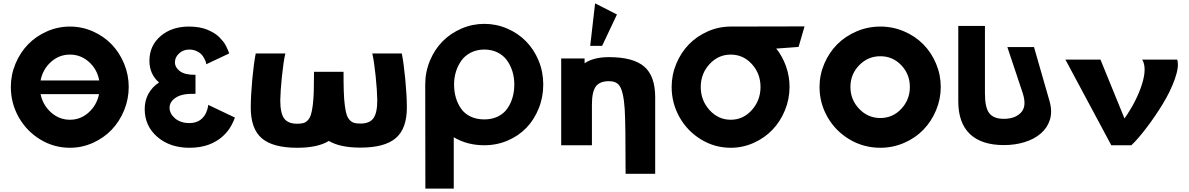

<svg xmlns="http://www.w3.org/2000/svg" viewBox="-20 -870 7123 1150"><path d="M44.9 -349.1Q44.9 -421.9 72.8 -488.5Q100.6 -555.2 147.9 -604Q195.3 -652.8 261 -681.9Q326.7 -710.9 398.9 -710.9Q471.2 -710.9 536.6 -681.9Q602.1 -652.8 648.9 -604Q695.8 -555.2 723.4 -488.5Q751 -421.9 751 -349.1Q751 -276.4 723.4 -209.2Q695.8 -142.1 648.9 -93Q602.1 -43.9 536.6 -14.4Q471.2 15.1 398.9 15.1Q302.7 15.1 220.9 -34.7Q139.2 -84.5 92 -168.2Q44.9 -252 44.9 -349.1ZM223.1 -306.2Q236.8 -240.2 285.9 -196.5Q335 -152.8 398.9 -152.8Q462.9 -152.8 511.2 -196.5Q559.6 -240.2 573.2 -306.2ZM223.1 -388.2H574.2Q562 -455.1 512.9 -499Q463.9 -543 398.9 -543Q334 -543 285.2 -499Q236.3 -455.1 223.1 -388.2Z M846.7 -216.8Q846.7 -268.6 869.6 -309.3Q892.6 -350.1 932.6 -376Q875 -425.8 875 -505.9Q875 -596.2 941.7 -653.6Q1008.3 -710.9 1111.8 -710.9Q1144.5 -710.9 1173.3 -705.8Q1202.1 -700.7 1223.6 -691.4Q1245.1 -682.1 1263.4 -670.9Q1281.7 -659.7 1294.7 -646.2Q1307.6 -632.8 1317.4 -620.4Q1327.1 -607.9 1333.5 -595Q1339.8 -582 1343.8 -573.2Q1347.7 -564.5 1350.1 -557.4Q1352.5 -550.3 1352.5 -549.8L1214.8 -484.9V-491.2Q1213.4 -496.6 1211.9 -501.7Q1210.4 -506.8 1202.6 -521.5Q1194.8 -536.1 1184.8 -546.1Q1174.8 -556.2 1156 -564.7Q1137.2 -573.2 1113.8 -573.2Q1077.1 -573.2 1052.5 -550Q1027.8 -526.9 1027.8 -497.1Q1027.8 -466.3 1056.9 -444.1Q1085.9 -421.9 1146 -421.9H1150.9V-308.1H1146Q1070.8 -310.1 1033.2 -285.4Q995.6 -260.7 995.6 -225.1Q995.6 -189 1028.6 -160.9Q1061.5 -132.8 1114.7 -132.8Q1135.7 -132.8 1153.1 -138.4Q1170.4 -144 1181.6 -153.1Q1192.9 -162.1 1201.7 -173.3Q1210.4 -184.6 1214.8 -195.6Q1219.2 -206.5 1222.2 -215.6Q1225.1 -224.6 1225.6 -230.5L1226.6 -235.8V-242.2L1386.7 -166Q1386.7 -165.5 1384.3 -158.9Q1381.8 -152.3 1378.4 -144Q1375 -135.7 1368.4 -123.5Q1361.8 -111.3 1353.8 -98.9Q1345.7 -86.4 1333 -72.5Q1320.3 -58.6 1305.7 -46.4Q1291 -34.2 1271 -22.7Q1251 -11.2 1228.3 -2.9Q1205.6 5.4 1176.3 10.3Q1147 15.1 1114.7 15.1Q998 15.1 922.4 -50Q846.7 -115.2 846.7 -216.8Z M1481.9 -226.1Q1482.4 -301.3 1491.2 -396Q1500 -490.7 1511.7 -549.8H1689Q1677.7 -500 1668.7 -413.3Q1659.7 -326.7 1658.7 -269Q1658.7 -192.9 1681.6 -160.9Q1704.6 -128.9 1759.8 -128.9Q1782.2 -128.9 1796.6 -132.8Q1811 -136.7 1823.2 -149.4Q1835.4 -162.1 1842 -182.1Q1848.6 -202.1 1853.3 -238.8Q1857.9 -275.4 1859.4 -322.3Q1860.8 -369.1 1860.8 -439.9H2037.6Q2037.6 -369.6 2039.1 -322.8Q2040.5 -275.9 2045.2 -239.5Q2049.8 -203.1 2056.4 -183.1Q2063 -163.1 2075.2 -150.4Q2087.4 -137.7 2101.8 -133.8Q2116.2 -129.9 2138.7 -129.9Q2193.8 -129.9 2216.8 -161.9Q2239.7 -193.8 2239.7 -270Q2238.8 -328.1 2230 -414.1Q2221.2 -500 2210 -549.8H2386.7Q2398.4 -489.7 2407.5 -395.5Q2416.5 -301.3 2417 -227.1Q2417 -99.1 2350.3 -42.5Q2283.7 14.2 2138.7 14.2Q2016.6 14.2 1949.7 -25.9Q1883.3 15.1 1759.8 15.1Q1614.7 15.1 1548.3 -41.5Q1481.9 -98.1 1481.9 -226.1Z M2526.9 -363.8Q2526.9 -439 2555.2 -506.8Q2583.5 -574.7 2631.3 -622.8Q2679.2 -670.9 2744.4 -699Q2809.6 -727.1 2880.9 -727.1Q2952.6 -727.1 3017.8 -699Q3083 -670.9 3130.6 -622.6Q3178.2 -574.2 3206.1 -506.8Q3233.9 -439.5 3233.9 -363.8Q3233.9 -288.1 3206.8 -220.7Q3179.7 -153.3 3133.1 -104.7Q3086.4 -56.2 3020.8 -28.1Q2955.1 0 2880.9 0Q2778.3 0 2697.8 -47.9V259.8H2527.8Q2526.9 -359.9 2526.9 -363.8ZM2699.7 -363.8Q2699.7 -322.8 2710 -286.6Q2720.2 -250.5 2741 -220.2Q2761.7 -189.9 2797.6 -172.4Q2833.5 -154.8 2880.9 -154.8Q2927.2 -154.8 2962.6 -172.4Q2998 -189.9 3018.8 -220Q3039.6 -250 3050 -286.4Q3060.5 -322.8 3060.5 -363.8Q3060.5 -404.3 3049.6 -440.9Q3038.6 -477.5 3017.3 -507.6Q2996.1 -537.6 2960.9 -555.4Q2925.8 -573.2 2880.9 -573.2Q2836.4 -573.2 2801 -555.4Q2765.6 -537.6 2743.9 -507.6Q2722.2 -477.5 2710.9 -440.9Q2699.7 -404.3 2699.7 -363.8Z M3515.1 -595.2 3544.4 -850.1 3675.3 -783.2 3586.4 -595.2ZM3341.3 0V-520H3481.4V-491.2Q3536.1 -527.8 3627.4 -527.8Q3772.5 -527.8 3838.4 -471.4Q3904.3 -415 3904.3 -287.1V170.9H3727.1Q3727.1 -134.3 3721.7 -217.3Q3714.4 -325.2 3689 -358.4Q3669.9 -383.8 3627.4 -383.8Q3571.8 -383.8 3548.6 -351.8Q3525.4 -319.8 3525.4 -244.1V0Z M4002.9 -349.1Q4002.9 -421.9 4030.8 -488.5Q4058.6 -555.2 4106 -604Q4153.3 -652.8 4219 -681.9Q4284.7 -710.9 4356.9 -710.9L4798.8 -711.9L4763.2 -588.9L4630.9 -579.1L4627.9 -581.1Q4666.5 -533.2 4687.7 -473.4Q4709 -413.6 4709 -349.1Q4709 -276.4 4681.4 -209.2Q4653.8 -142.1 4606.9 -93Q4560.1 -43.9 4494.6 -14.4Q4429.2 15.1 4356.9 15.1Q4260.7 15.1 4179 -34.7Q4097.2 -84.5 4050 -168.2Q4002.9 -252 4002.9 -349.1ZM4177.2 -349.1Q4177.2 -269 4229.7 -210.9Q4282.2 -152.8 4356.9 -152.8Q4431.2 -152.8 4483.2 -210.9Q4535.2 -269 4535.2 -349.1Q4535.2 -429.2 4483.4 -486.1Q4431.6 -543 4356.9 -543Q4282.2 -543 4229.7 -485.8Q4177.2 -428.7 4177.2 -349.1Z M4888.7 -349.1Q4888.7 -421.9 4917.2 -488.5Q4945.8 -555.2 4994.1 -604Q5042.5 -652.8 5110.1 -681.9Q5177.7 -710.9 5252.9 -710.9Q5328.1 -710.9 5395.5 -681.9Q5462.9 -652.8 5510.7 -604Q5558.6 -555.2 5586.7 -488.5Q5614.7 -421.9 5614.7 -349.1Q5614.7 -276.4 5586.7 -209.5Q5558.6 -142.6 5510.7 -93Q5462.9 -43.5 5395.3 -14.2Q5327.6 15.1 5252.9 15.1Q5152.8 15.1 5068.8 -34.7Q4984.9 -84.5 4936.8 -168.2Q4888.7 -252 4888.7 -349.1ZM5252.9 -163.1Q5326.7 -163.1 5378.2 -218Q5429.7 -272.9 5429.7 -349.1Q5429.7 -425.3 5378.4 -479.2Q5327.1 -533.2 5252.9 -533.2Q5178.7 -533.2 5126.2 -479.2Q5073.7 -425.3 5073.7 -349.1Q5073.7 -272.9 5126.2 -218Q5178.7 -163.1 5252.9 -163.1Z M5719.7 -263.2V-714.8H5879.4V-310.1Q5879.4 -224.6 5905.8 -191.4Q5932.1 -158.2 5992.7 -158.2Q6023.4 -158.2 6048.6 -166.5Q6073.7 -174.8 6092.8 -193.1Q6111.8 -211.4 6115.5 -240.2Q6119.1 -269 6106.4 -310.1L6013.7 -587.9H6173.3L6266.6 -263.2Q6283.7 -201.7 6268.6 -153.1Q6253.4 -104.5 6214.1 -70.6Q6174.8 -36.6 6117.4 -18.8Q6060.1 -1 5992.7 -1Q5858.9 -1 5789.3 -67.4Q5719.7 -133.8 5719.7 -263.2Z M6361.3 -513.2H6571.3L6715.3 -160.2Q6788.6 -266.1 6819.8 -365Q6851.1 -463.9 6821.3 -513.2H7031.2Q7043.5 -471.7 7016.8 -396.7Q6990.2 -321.8 6943.6 -245.8Q6897 -169.9 6845.9 -103Q6794.9 -36.1 6756.3 0H6636.2Z"/></svg>

Font: Hussar Preview
Style: Bold
Weight: 700
Foundry: Cannot Into Space Fonts, PlusOne Fonts
Version: Version 2.29RC2 "Millennial"